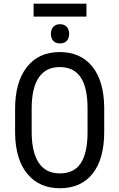

<svg xmlns="http://www.w3.org/2000/svg" viewBox="-20 -1000 641 1030"><path d="M539.1 -293V-422.4C538.1 -518.1 516.7 -591.7 474.9 -643.3C433 -694.9 374.7 -720.7 299.8 -720.7C224.6 -720.7 166 -693.8 124 -639.9C82 -586 61 -511.6 61 -416.5V-282.7C62.7 -189.6 84.7 -117.6 127.2 -66.7C169.7 -15.7 227.5 9.8 300.8 9.8C377 9.8 435.7 -16.4 477.1 -68.8C518.4 -121.3 539.1 -196 539.1 -293ZM449.7 -417.5V-284.2C448.7 -211.6 436.2 -157.7 412.1 -122.6C388 -87.4 350.9 -69.8 300.8 -69.8C250.7 -69.8 213 -88.9 187.7 -127C162.5 -165 149.9 -220.4 149.9 -293V-420.4C150.2 -492.7 163 -547.4 188.2 -584.5C213.5 -621.6 250.7 -640.1 299.8 -640.1C350.6 -640.1 388.3 -621.8 412.8 -585.2C437.4 -548.6 449.7 -492.7 449.7 -417.5ZM252.9 -817.9C252.9 -803.5 257 -791.5 265.1 -781.7C273.3 -772 285.5 -767.1 301.8 -767.1C318.4 -767.1 330.7 -772 338.9 -781.7C347 -791.5 351.1 -803.5 351.1 -817.9C351.1 -832.5 347 -844.9 338.9 -855C330.7 -865.1 318.4 -870.1 301.8 -870.1C285.5 -870.1 273.3 -865.1 265.1 -855C257 -844.9 252.9 -832.5 252.9 -817.9ZM443.8 -911.1V-980.5H160.2V-911.1Z"/></svg>

Font: Roboto Condensed
Style: Regular
Weight: 400
Designer: Google
Version: Version 2.134; 2016